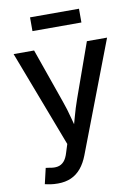

<svg xmlns="http://www.w3.org/2000/svg" viewBox="-100 -788 763 1060"><g transform="rotate(-10 282.0 -258.0)"><path d="M64.9 198.2 85.4 110.4 107.4 113.3Q132.3 118.7 152.3 114.7Q172.4 110.8 187.3 94.5Q202.1 78.1 211.4 45.9L225.6 1L20 -539.1H134.8L241.7 -234.9Q259.3 -186 271.5 -137.5Q283.7 -88.9 297.4 -40.5H265.1Q278.8 -88.9 292 -137.7Q305.2 -186.5 322.3 -234.9L430.7 -539.1H543.9L307.6 79.1Q291.5 121.1 267.8 149.7Q244.1 178.2 211.9 192.6Q179.7 207 137.7 207Q114.7 207 95.5 204.1Q76.2 201.2 64.9 198.2ZM418.9 -723.1V-646H144.5V-723.1Z"/></g></svg>

Font: Inter 18pt Medium
Style: Regular
Weight: 500
Designer: Rasmus Andersson
Foundry: rsms
Version: Version 4.001;git-66647c0bb